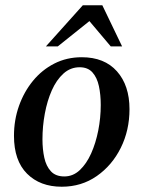

<svg xmlns="http://www.w3.org/2000/svg" viewBox="-20 -697 542 728"><path d="M214 11Q132 11 82.5 -38.5Q33 -88 33 -182Q33 -242 52 -295.5Q71 -349 105 -390.5Q139 -432 186 -456Q233 -480 290 -480Q376 -480 423.5 -426.5Q471 -373 471 -283Q471 -203 438 -136.5Q405 -70 347 -29.5Q289 11 214 11ZM224 -28Q257 -28 282.5 -52Q308 -76 325.5 -115Q343 -154 352.5 -202Q362 -250 362 -299Q362 -338 355 -370.5Q348 -403 330.5 -422.5Q313 -442 282 -442Q247 -442 220.5 -418Q194 -394 176.5 -354.5Q159 -315 150 -266.5Q141 -218 141 -169Q141 -131 148 -99Q155 -67 173 -47.5Q191 -28 224 -28ZM199 -521H154L294 -677H368L443 -521H400L319 -617Z"/></svg>

Font: STIX Two Text Medium
Style: Italic
Weight: 500
Italic angle: -12°
Designer: Ross Mills, John Hudson & Paul Hanslow, Tiro Typeworks Ltd; with prior portions MicroPress Inc. and Coen Hoffman, Elsevi
Foundry: Tiro Typeworks Ltd
Version: Version 2.13 b171